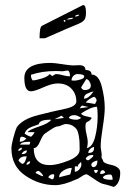

<svg xmlns="http://www.w3.org/2000/svg" viewBox="-20 -725 540 757"><path d="M322 -38Q314 -38 299.5 -28Q285 -18 281 -18Q231 5 198 5Q135 5 80 -32.5Q25 -70 25 -140Q25 -153 32.5 -181.5Q40 -210 46 -223Q68 -255 128 -270.5Q188 -286 234.5 -295.5Q281 -305 281 -325Q281 -355 261.5 -375.5Q242 -396 207 -396Q185 -396 150.5 -380.5Q116 -365 102 -365Q76 -365 76 -418Q76 -477 180 -477Q193 -477 225 -472Q257 -467 269 -467Q272 -467 280 -467.5Q288 -468 292 -468Q317 -468 317 -449Q341 -449 341 -431Q369 -431 381 -385Q393 -339 393 -299Q393 -273 385 -223Q377 -173 377 -148Q377 -142 379 -130.5Q381 -119 381 -113Q381 -112 380.5 -109Q380 -106 380 -104Q385 -94 386 -93Q386 -86 396.5 -81.5Q407 -77 420 -74.5Q433 -72 443.5 -64.5Q454 -57 454 -45Q454 -2 429 12Q398 2 386 0Q376 -2 350 -20Q324 -38 322 -38ZM170 -26Q183 -18 185 -18Q194 -18 194 -37L189 -38Q177 -38 170 -26ZM386 -26Q386 -16 424 -16Q424 -37 414 -37Q392 -37 386 -26ZM263 -63Q247 -63 230 -52.5Q213 -42 213 -26L256 -37Q258 -37 263 -63ZM120 -43Q122 -42 129 -38.5Q136 -35 141.5 -32.5Q147 -30 150 -30Q150 -35 142.5 -43Q135 -51 131 -51Q124 -51 120 -43ZM386 -54Q375 -54 375 -39Q392 -39 395 -46Q390 -54 386 -54ZM351 -55Q351 -46 358 -42Q366 -47 366 -55ZM275 -69V-48Q285 -48 293 -57.5Q301 -67 301 -78L300 -82Q300 -86 300 -87L287 -74L289 -69ZM340 -75Q340 -72 342.5 -69Q345 -66 347 -66Q364 -66 364 -92Q358 -92 349 -87Q340 -82 340 -75ZM99 -89Q86 -89 84 -75Q99 -77 99 -89ZM113 -141Q113 -74 176 -74Q205 -74 249.5 -91.5Q294 -109 294 -134V-138Q294 -156 293.5 -165.5Q293 -175 290.5 -190.5Q288 -206 282.5 -214.5Q277 -223 266 -229.5Q255 -236 239 -236Q234 -236 224 -231.5Q214 -227 210 -227Q203 -227 194.5 -222.5Q186 -218 173.5 -209.5Q161 -201 158 -199Q149 -194 138 -167.5Q127 -141 113 -141ZM53 -93Q54 -90 57.5 -86.5Q61 -83 64 -81Q67 -79 68 -79Q75 -79 80 -91Q85 -103 85 -109Q60 -109 53 -93ZM318 -100Q320 -93 328 -93Q330 -93 339 -100.5Q348 -108 348 -111Q348 -114 344 -114Q326 -114 318 -100ZM86 -132Q72 -132 65 -117Q86 -117 86 -132ZM351 -145Q343 -145 335.5 -137.5Q328 -130 328 -122Q341 -122 346 -127Q351 -132 351 -145ZM65 -143Q62 -143 57 -139Q52 -135 52 -133L53 -130Q56 -130 61 -133Q66 -136 66 -138V-140Q65 -142 65 -143ZM317 -223Q317 -212 321.5 -194Q326 -176 326 -165Q326 -154 323 -141Q345 -146 355 -185Q365 -224 365 -268Q365 -294 362 -304Q340 -304 300 -278Q302 -270 320 -266.5Q338 -263 342 -260Q338 -254 334 -250.5Q330 -247 327 -246Q324 -245 321.5 -243Q319 -241 318 -236.5Q317 -232 317 -223ZM96 -155Q99 -158 99 -165Q99 -166 94 -166Q65 -166 59 -155ZM65 -186Q58 -186 58 -166Q73 -166 84 -179Q74 -186 65 -186ZM77 -199Q79 -196 89 -191Q99 -186 102 -186Q104 -186 110 -193.5Q116 -201 116 -204H89Q94 -213 133.5 -226Q173 -239 182 -253H178Q135 -253 133 -235Q128 -233 119 -230Q110 -227 105 -225Q100 -223 94 -219.5Q88 -216 84 -211Q80 -206 77 -199ZM251 -260Q262 -253 281 -253Q290 -253 300 -260Q285 -271 273 -271Q256 -271 251 -260ZM223 -269 195 -255 232 -260ZM303 -309 294 -298 329 -303ZM318 -321 355 -315 356 -318Q358 -321 359.5 -324.5Q361 -328 361 -329Q361 -333 357.5 -338Q354 -343 352 -343Q346 -343 334.5 -335.5Q323 -328 318 -321ZM349 -365Q347 -364 342.5 -363Q338 -362 336 -361Q334 -360 330 -358.5Q326 -357 324 -356Q322 -355 319 -353Q316 -351 314.5 -348.5Q313 -346 312 -343Q311 -340 311 -336Q330 -336 349 -365ZM300 -381Q300 -378 304 -374Q308 -370 313 -370Q338 -370 338 -388Q338 -395 332.5 -404Q327 -413 320 -413ZM102 -430Q102 -415 109 -408Q120 -408 144.5 -415.5Q169 -423 176 -433L186 -425Q187 -425 192.5 -429Q198 -433 201 -433Q212 -433 227.5 -428.5Q243 -424 256 -424Q256 -447 245 -447Q243 -447 236.5 -445.5Q230 -444 227 -444Q208 -445 201 -445Q145 -445 102 -430ZM285 -433Q276 -433 269 -425.5Q262 -418 262 -408Q263 -408 267 -407.5Q271 -407 272 -407Q282 -407 297 -411.5Q312 -416 312 -423Q312 -433 285 -433ZM293 -667Q278 -667 275 -660Q290 -660 293 -667ZM269 -655Q251 -655 243 -648Q266 -648 269 -655ZM231 -642Q232 -639 235 -639Q238 -639 238 -642Q238 -646 235 -646Q231 -646 231 -642ZM319 -676Q319 -655 312.5 -646.5Q306 -638 287 -630Q261 -620 157 -574H136Q136 -618 145 -623L305 -704L308 -705Q319 -705 319 -676Z"/></svg>

Font: CabinSketch
Style: Regular
Weight: 400
Designer: Pablo Impallari
Foundry: Pablo Impallari. www.impallari.com Igino Marini. www.ikern.com
Version: Version 1.002